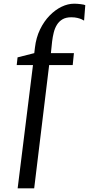

<svg xmlns="http://www.w3.org/2000/svg" viewBox="-20 -845 482 1039"><path d="M169 -587Q175.5 -642 196.8 -685.8Q218 -729.5 248.5 -760.8Q279 -792 313.2 -808.5Q347.5 -825 381 -825Q397.5 -825 417 -822.5Q436.5 -820 441.5 -817L435 -733.5Q430 -737 420.8 -741Q411.5 -745 398 -748.2Q384.5 -751.5 365.5 -751.5Q337 -751.5 318.2 -740.5Q299.5 -729.5 288 -710.8Q276.5 -692 270.8 -668.8Q265 -645.5 262 -620.5L255.5 -557.5H380L373.5 -493H246L165 174H75.5L158.5 -493H70.5L75 -534.5L165.5 -557.5Z"/></svg>

Font: Merriweather 24pt SemiCondensed
Style: Italic
Weight: 400
Width: 4
Italic angle: -7.8°
Designer: Eben Sorkin
Foundry: Eben Sorkin
Version: Version 2.101